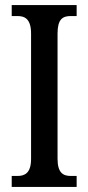

<svg xmlns="http://www.w3.org/2000/svg" viewBox="-20 -734 346 754"><path d="M26 0H281V-43H258C227 -43 206 -56 206 -111V-602C206 -659 226 -671 258 -671H281V-714H26V-671H49C78 -671 102 -659 102 -602V-110C102 -55 78 -43 49 -43H26Z"/></svg>

Font: Noto Serif Armenian ExtraCondensed Medium
Style: Regular
Weight: 500
Width: 2
Designer: Monotype Design Team
Foundry: Monotype Imaging Inc.
Version: Version 2.008